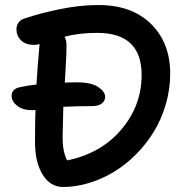

<svg xmlns="http://www.w3.org/2000/svg" viewBox="-20 -767 724 758"><path d="M229 -28.8Q178.7 -28.8 148.4 -77.6Q118.2 -126.5 118.2 -206.1Q118.2 -291 120.1 -333Q115.2 -332 106.9 -332Q70.3 -332 48.1 -349.1Q25.9 -366.2 25.9 -388.2Q25.9 -416.5 59.1 -422.9Q91.8 -430.2 124 -433.1Q127.4 -495.1 136.2 -592.8Q124.5 -589.8 113.8 -589.8Q81.1 -589.8 63 -607.9Q44.9 -626 44.9 -651.9Q44.9 -665.5 52.7 -677.2Q60.5 -689 76.2 -693.8Q136.7 -714.4 215.6 -730.7Q294.4 -747.1 368.2 -747.1Q500.5 -747.1 576.2 -672.6Q651.9 -598.1 651.9 -476.1Q651.9 -415 634.8 -356Q617.7 -296.9 588.1 -248.3Q558.6 -199.7 517.8 -158.4Q477.1 -117.2 430.4 -88.9Q383.8 -60.5 331.8 -44.7Q279.8 -28.8 229 -28.8ZM227.1 -225.1Q227.1 -168 245.1 -133.8Q377.9 -160.6 458.5 -255.1Q539.1 -349.6 539.1 -471.2Q539.1 -637.2 363.8 -637.2Q292 -637.2 234.9 -622.1Q242.2 -607.4 242.2 -596.2Q242.7 -575.2 241.9 -552.7Q241.2 -530.3 238.8 -492.2Q236.3 -454.1 235.8 -440.9Q252 -441.9 285.2 -441.9Q339.8 -441.9 367.4 -423.6Q395 -405.3 395 -384.8Q395 -368.2 381.6 -358.2Q368.2 -348.1 344.2 -348.1Q275.9 -348.1 230 -345.2Q227.1 -233.9 227.1 -225.1Z"/></svg>

Font: Shantell Sans Bouncy
Style: Regular
Weight: 500
Designer: Stephen Nixon, Anya Danilova, Shantell Martin
Foundry: Arrow Type
Version: Version 1.006;[9816181b4]